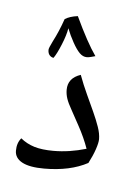

<svg xmlns="http://www.w3.org/2000/svg" viewBox="-52 -701 518 792"><g transform="rotate(5 207.0 -305.5)"><path d="M156.2 0Q95.2 0 64.7 -16.6Q34.2 -33.2 34.2 -63.5Q34.2 -95.7 51.8 -116.2Q76.7 -95.7 108.6 -85.9Q140.6 -76.2 188 -76.2Q254.4 -76.2 323.7 -96.7Q308.1 -141.1 282.2 -188.5L248 -251Q232.9 -277.3 226.8 -295.4Q220.7 -313.5 220.7 -332Q220.7 -380.9 273.4 -398.4Q288.6 -357.4 305.7 -320.6Q322.8 -283.7 337.4 -251.5Q352.1 -219.2 361.8 -191.4Q371.6 -163.6 371.6 -140.6Q371.6 -126 362.3 -98.4Q353 -70.8 336.4 -39.1Q263.7 0 156.2 0ZM218.8 -447.3ZM214.4 29.3ZM214.4 51.8ZM155.3 -458.5Q146 -459.5 138.9 -467.3Q131.8 -475.1 131.8 -489.7Q131.8 -497.1 146.5 -526.4Q168.9 -569.3 187 -621.6Q206.5 -634.3 240.2 -638.7Q289.6 -533.2 326.7 -480.5L310.5 -476.1Q299.8 -473.1 291.5 -473.1Q275.4 -473.1 261.7 -486.8Q248 -500.5 232.4 -528.6Q216.8 -556.6 205.6 -585.4Q201.2 -557.1 184.8 -517.1Q168.5 -477.1 155.3 -458.5ZM218.8 -447.3ZM204.6 -663.1Z"/></g></svg>

Font: Noto Naskh Arabic
Style: Regular
Weight: 400
Designer: Monotype Design team
Foundry: Monotype Imaging Inc.
Version: Version 1.01